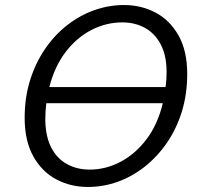

<svg xmlns="http://www.w3.org/2000/svg" viewBox="-20 -728 800 763"><path d="M329 15Q261 15 204 -15Q147 -45 112.5 -106.5Q78 -168 78 -260Q78 -340 99.5 -409Q121 -478 159 -533.5Q197 -589 247 -628Q297 -667 354.5 -687.5Q412 -708 473 -708Q541 -708 598 -678Q655 -648 689.5 -587Q724 -526 724 -434Q724 -353 702.5 -284Q681 -215 643 -160Q605 -105 555 -65.5Q505 -26 447.5 -5.5Q390 15 329 15ZM336 -54Q400 -54 459 -85Q518 -116 562.5 -175Q607 -234 627 -318H164Q162 -302 161 -285Q160 -268 160 -251Q161 -185 184 -141Q207 -97 247 -75.5Q287 -54 336 -54ZM176 -382H638Q640 -396 641 -411Q642 -426 642 -442Q642 -508 618.5 -552Q595 -596 555.5 -617.5Q516 -639 466 -639Q402 -639 343.5 -609Q285 -579 241 -521.5Q197 -464 176 -382Z"/></svg>

Font: Ubuntu Sans
Style: Italic
Weight: 400
Italic angle: -13.5°
Designer: Dalton Maag Ltd
Foundry: Dalton Maag Ltd
Version: Version 1.006